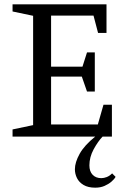

<svg xmlns="http://www.w3.org/2000/svg" viewBox="-20 -631 582 887"><path d="M38 0V-33L133 -53V-558L38 -578V-611H472V-479H433L412 -559H216V-323H361L382 -389H418V-208H382L358 -277H216V-56H432L458 -147H497V0ZM420 236Q387 236 366 223.5Q345 211 335.5 191.5Q326 172 326 151Q326 119 348 79.5Q370 40 420 0H454Q432 23 412.5 59Q393 95 393 133Q393 161 408 176.5Q423 192 448 192Q460 192 473 187Q486 182 498 170L514 186Q508 197 494.5 208.5Q481 220 462.5 228Q444 236 420 236Z"/></svg>

Font: Manuale
Style: Regular
Weight: 400
Designer: Eduardo Tunni / Pablo Cosgaya
Foundry: Eduardo Tunni / Pablo Cosgaya
Version: Version 1.002